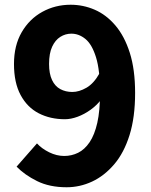

<svg xmlns="http://www.w3.org/2000/svg" viewBox="-20 -776 639 810"><path d="M261 14Q189 14 136.5 -12Q84 -38 50 -73L136 -171Q156 -149 187.5 -133.5Q219 -118 251 -118Q282 -118 309.5 -131.5Q337 -145 358 -176Q379 -207 390.5 -258Q402 -309 402 -384Q402 -480 385 -534.5Q368 -589 340.5 -611.5Q313 -634 281 -634Q256 -634 234.5 -620.5Q213 -607 200 -579Q187 -551 187 -506Q187 -465 199.5 -438.5Q212 -412 234.5 -400Q257 -388 285 -388Q314 -388 345 -406Q376 -424 400 -467L409 -359Q390 -333 363 -313.5Q336 -294 307.5 -283.5Q279 -273 254 -273Q192 -273 143.5 -298Q95 -323 67 -375Q39 -427 39 -506Q39 -584 71.5 -640Q104 -696 158.5 -726Q213 -756 278 -756Q331 -756 379.5 -735Q428 -714 466.5 -669Q505 -624 527.5 -553.5Q550 -483 550 -384Q550 -281 526.5 -206Q503 -131 461.5 -82.5Q420 -34 368.5 -10Q317 14 261 14Z"/></svg>

Font: Noto Sans KR Thin ExtraBold
Style: Regular
Weight: 800
Version: Version 2.004-H2;hotconv 1.0.118;makeotfexe 2.5.65603